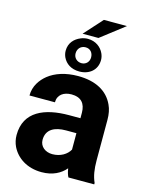

<svg xmlns="http://www.w3.org/2000/svg" viewBox="-129 -941 777 1028"><g transform="rotate(15 259.5 -427.0)"><path d="M24 -148C24 -125 29 -104 38 -85C65 -30 123 10 204 10C266 10 309 -14 337 -47C340 -28 344 -13 351 0H494V-8C479 -41 473 -79 473 -128V-352C473 -383 468 -410 457 -433C426 -501 359 -538 261 -538C192 -538 136 -519 97 -488C65 -462 36 -423 36 -370H177C177 -412 209 -434 253 -434C306 -434 331 -404 331 -353V-323H268C134 -323 24 -279 24 -148ZM161 -652C161 -639 164 -627 169 -616C184 -585 214 -563 260 -563C315 -563 357 -597 357 -652C357 -665 354 -677 349 -688C335 -719 304 -744 260 -744C246 -744 233 -741 221 -736C189 -723 161 -696 161 -652ZM165 -159C165 -218 212 -240 273 -240H331V-149C315 -120 280 -98 235 -98C196 -98 165 -122 165 -159ZM216 -652C216 -678 234 -697 260 -697C286 -697 302 -678 302 -652C302 -628 285 -609 260 -609C235 -609 216 -627 216 -652ZM225 -763H313L444 -864H316Z"/></g></svg>

Font: Asimov Pro
Style: Bd
Weight: 700
Designer: Google
Version: Version 2.000980; 2014